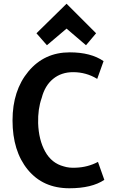

<svg xmlns="http://www.w3.org/2000/svg" viewBox="-20 -989 665 1027"><path d="M538 -27Q471 18 351 18Q210 18 128.5 -81.5Q47 -181 47 -345Q47 -505 132 -607Q217 -709 353 -709Q466 -709 534 -662L500 -567Q441 -603 371 -603Q308 -603 264 -567Q220 -531 203 -465Q182 -406 184 -330Q187 -241 221.5 -178.5Q256 -116 321 -99Q349 -90 385 -92Q449 -94 504 -123ZM336 -836 231 -747 175 -811 336 -969 494 -811 440 -747Z"/></svg>

Font: Repo
Style: DemiBold
Weight: 600
Designer: Stefan Peev
Foundry: Context Ltd
Version: Version 001.000